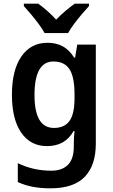

<svg xmlns="http://www.w3.org/2000/svg" viewBox="-20 -786 615 1046"><path d="M239 -553Q286 -553 322 -533.5Q358 -514 384 -472H389L401 -543H502V-3Q502 115 441.5 177.5Q381 240 255 240Q203 240 160 232Q117 224 77 206V103Q162 144 259 144Q318 144 350 112Q382 80 382 14V0Q382 -15 383 -36Q384 -57 386 -72H381Q356 -29 320 -9.5Q284 10 236 10Q146 10 95.5 -63.5Q45 -137 45 -270Q45 -404 96.5 -478.5Q148 -553 239 -553ZM271 -451Q168 -451 168 -268Q168 -89 274 -89Q331 -89 358.5 -127Q386 -165 386 -250V-272Q386 -367 358.5 -409Q331 -451 271 -451ZM223 -606Q211 -628 191 -655Q171 -682 149 -708Q127 -734 110 -753V-766H188Q211 -750 236.5 -727.5Q262 -705 286 -679Q312 -706 337 -727Q362 -748 387 -766H465V-753Q448 -735 426 -709Q404 -683 383.5 -655.5Q363 -628 351 -606Z"/></svg>

Font: Noto Sans SemiCondensed SemiBold
Style: Regular
Weight: 600
Width: 4
Designer: Monotype Design Team
Foundry: Monotype Imaging Inc.
Version: Version 2.013; ttfautohint (v1.8.4.7-5d5b)